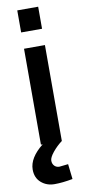

<svg xmlns="http://www.w3.org/2000/svg" viewBox="-101 -737 442 986"><g transform="rotate(-10 120.5 -244.0)"><path d="M66 0V-500H175V0Q147 21 125.5 47.5Q104 74 104 90.5Q104 107 114 117.5Q124 128 140 128L186 123L195 202Q142 212 100.5 212Q59 212 30.5 187Q2 162 2 119Q2 58 75 0ZM66 -585V-700H175V-585Z"/></g></svg>

Font: TitilliumWebSemiBold
Style: Bold
Weight: 600
Version: Version 1.001;PS 57.000;hotconv 1.0.70;makeotf.lib2.5.55311